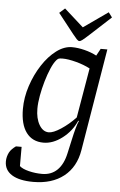

<svg xmlns="http://www.w3.org/2000/svg" viewBox="-61 -741 589 946"><g transform="rotate(5 233.0 -267.5)"><path d="M140 165Q71 165 34 142Q-3 119 -3 76Q-3 64 0 52.5Q3 41 8 31.5Q13 22 21.5 13.5Q30 5 40 -2H68V93Q82 106 114 114Q146 122 180 122Q225 122 254.5 93.5Q284 65 296 10Q304 -25 311 -57.5Q318 -90 325 -115.5Q332 -141 338 -153L335 -155Q312 -102 266 -67Q220 -32 173 -32Q118 -32 88 -72.5Q58 -113 58 -189Q58 -246 77 -303.5Q96 -361 127 -408.5Q158 -456 196 -484.5Q234 -513 273 -513Q302 -513 335.5 -504.5Q369 -496 395 -482L414 -517H447L363 -12Q349 73 290.5 119Q232 165 140 165ZM195 -85Q217 -85 254.5 -109.5Q292 -134 326 -170L368 -416Q338 -432 298.5 -442.5Q259 -453 232 -453Q218 -453 212.5 -451Q207 -449 201 -442Q188 -427 175.5 -398Q163 -369 152.5 -333Q142 -297 135.5 -261Q129 -225 129 -196Q129 -148 147.5 -116.5Q166 -85 195 -85ZM306 -546Q300 -546 292.5 -554Q285 -562 273 -577L195 -676L222 -700L317 -615L438 -700L456 -676L355 -583Q330 -560 320.5 -553Q311 -546 306 -546Z"/></g></svg>

Font: Faustina Light
Style: Italic
Weight: 300
Italic angle: -8°
Designer: Alfonso Garcia
Foundry: http://www.omnibus-type.com
Version: Version 1.200